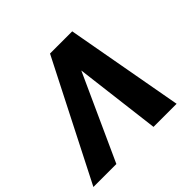

<svg xmlns="http://www.w3.org/2000/svg" viewBox="-177 -922 1117 1117"><g transform="rotate(-45 381.5 -364.0)"><path d="M490.7 0 422.4 -555.2 425.3 -727.5H549.3L680.7 0ZM437.5 -555.2 185.1 0H-3.9L366.7 -727.5H490.7Z"/></g></svg>

Font: Inter 20pt ExtraBold
Style: Italic
Weight: 800
Italic angle: -9.3988°
Version: Version 4.001;git-66647c0bb